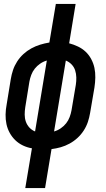

<svg xmlns="http://www.w3.org/2000/svg" viewBox="-20 -755 540 980"><path d="M109 205 143 2Q119 -2 97 -12.5Q75 -23 58 -39.5Q41 -56 29.5 -77Q18 -98 13 -121.5Q8 -145 8.5 -170.5Q9 -196 14 -222L35 -351Q39 -375 46.5 -397.5Q54 -420 67.5 -441Q81 -462 99.5 -479Q118 -496 140 -508Q162 -520 185 -527Q208 -534 232 -538L265 -735H366L333 -534Q356 -528 378 -517.5Q400 -507 417 -491Q434 -475 445.5 -453.5Q457 -432 462 -408.5Q467 -385 466.5 -359.5Q466 -334 462 -308L440 -179Q436 -155 428.5 -132.5Q421 -110 407.5 -89Q394 -68 375.5 -51Q357 -34 335 -22Q313 -10 290 -3.5Q267 3 243 6L210 205ZM159 -84 219 -446Q201 -441 185 -430Q169 -419 157.5 -404.5Q146 -390 139.5 -372.5Q133 -355 130 -338L109 -208Q106 -189 106 -170Q106 -151 112 -134Q118 -117 130 -104Q142 -91 159 -84ZM256 -84Q274 -89 290 -100Q306 -111 317.5 -125.5Q329 -140 335.5 -157.5Q342 -175 345 -192L367 -322Q370 -341 369.5 -360Q369 -379 363.5 -396Q358 -413 345.5 -426Q333 -439 316 -446Z"/></svg>

Font: Iosevka Slab Semibold Oblique
Style: Regular
Weight: 600
Italic angle: -9°
Monospace: yes
Designer: Belleve Invis
Foundry: Belleve Invis
Version: Version 11.1.1; ttfautohint (v1.8.3)